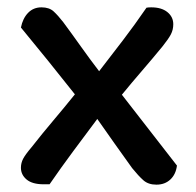

<svg xmlns="http://www.w3.org/2000/svg" viewBox="-20 -496 533 523"><path d="M184 -239Q146 -287 110.5 -331Q75 -375 37 -421Q42 -446 56.5 -461Q71 -476 93 -476Q114 -476 126 -465Q138 -454 152 -436Q175 -405 199.5 -370.5Q224 -336 250 -302Q284 -346 315 -386.5Q346 -427 379 -475Q384 -476 392 -476Q420 -476 436 -463Q452 -450 452 -430Q452 -415 445.5 -402.5Q439 -390 423 -370Q396 -337 367.5 -304Q339 -271 312 -238L462 -45Q459 -21 444 -7Q429 7 406 7Q384 7 370.5 -5Q357 -17 340 -38Q317 -70 292.5 -104.5Q268 -139 245 -172Q212 -128 179 -83.5Q146 -39 115 6H99Q68 6 52.5 -7Q37 -20 37 -39Q37 -52 43 -63.5Q49 -75 66 -95Q95 -132 125 -167.5Q155 -203 184 -239Z"/></svg>

Font: Baloo 2 Latin Medium
Style: Regular
Weight: 500
Designer: Sarang Kulkarni and Ek Type
Foundry: Ek Type
Version: Version 1.001